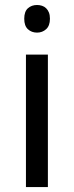

<svg xmlns="http://www.w3.org/2000/svg" viewBox="-20 -757 299 777"><path d="M173.8 0H85V-536.1H173.8ZM78.1 -681.2Q78.1 -710.4 93 -723.6Q107.9 -736.8 129.9 -736.8Q140.6 -736.8 150.1 -733.6Q159.7 -730.5 166.7 -723.6Q173.8 -716.8 178 -706.3Q182.1 -695.8 182.1 -681.2Q182.1 -652.8 166.7 -638.9Q151.4 -625 129.9 -625Q107.9 -625 93 -638.7Q78.1 -652.3 78.1 -681.2Z"/></svg>

Font: Puppies Kittens
Style: Regular
Weight: 400
Foundry: Ascender Corporation and Peter Mawhorter
Version: Version 0.1